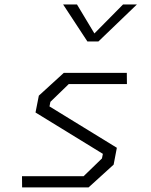

<svg xmlns="http://www.w3.org/2000/svg" viewBox="-20 -818 660 838"><path d="M76.5 0H366.5L476 -99.5L490 -173L196 -353.5L200 -373.5L280 -451H534L533.5 -500H258.5L149.5 -400.5L135 -327L429 -146.5L425 -126.5L345 -49H76ZM255.5 -798.5H316L392 -672L517 -798.5H577.5L409.5 -637H361.5Z"/></svg>

Font: Monaspace Krypton ExtraLight
Style: Italic
Weight: 200
Italic angle: -11°
Designer: Riley Cran & the Lettermatic Team
Foundry: Lettermatic
Version: Version 1.101 (Monaspace Krypton)